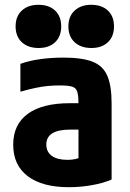

<svg xmlns="http://www.w3.org/2000/svg" viewBox="-20 -770 540 800"><path d="M267 10Q156 10 95.5 -36Q35 -82 35 -167Q35 -251 95.5 -295.5Q156 -340 271 -340H376V-230H273Q173 -230 173 -168Q173 -137 196 -120.5Q219 -104 261 -104Q286 -104 305.5 -110.5Q325 -117 343 -131L307 -58V-336Q307 -371 302 -387.5Q297 -404 280.5 -409Q264 -414 230 -414Q205 -414 182 -412Q159 -410 131.5 -404.5Q104 -399 65 -388V-504Q101 -517 147 -523.5Q193 -530 245 -530Q322 -530 365.5 -513Q409 -496 427 -454.5Q445 -413 445 -340V-22Q411 -7 363 1.5Q315 10 267 10ZM141 -570Q97 -570 71 -594Q45 -618 45 -660Q45 -702 71 -726Q97 -750 140 -750Q184 -750 209.5 -726Q235 -702 235 -660Q235 -618 209.5 -594Q184 -570 141 -570ZM361 -570Q317 -570 291 -594Q265 -618 265 -660Q265 -702 291 -726Q317 -750 360 -750Q404 -750 429.5 -726Q455 -702 455 -660Q455 -618 429.5 -594Q404 -570 361 -570Z"/></svg>

Font: M PLUS 1 Code
Style: Bold
Weight: 700
Designer: Coji Morishita
Foundry: UNDERFOREST DESIGN
Version: Version 1.002